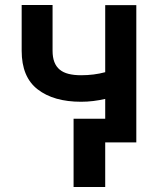

<svg xmlns="http://www.w3.org/2000/svg" viewBox="-20 -566 625 763"><path d="M188.9 -546.2V-364.3Q188.9 -338.1 196 -319.6Q203.1 -301.1 217.2 -289.4Q231.2 -277.7 252.5 -272.4Q273.8 -267 302.2 -267Q353.3 -267 398.1 -279.1V-545.5H521.7V0H398.1V177.2H272.4V-94.1H398.1V-172.9Q375.4 -167.6 351 -164.6Q326.7 -161.6 302.2 -161.6Q193.2 -161.6 129.6 -210.9Q66.1 -259.9 66.1 -364.3V-546.2Z"/></svg>

Font: Inter P Semi Bold
Style: Regular
Weight: 600
Designer: Rasmus Andersson
Foundry: rsms
Version: Version 3.018;git-588b23468